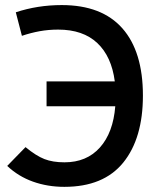

<svg xmlns="http://www.w3.org/2000/svg" viewBox="-20 -723 626 753"><path d="M232.4 9.8Q166.5 9.8 109.1 -10.7Q51.8 -31.2 8.3 -72.3L80.1 -146Q121.6 -111.8 154.3 -99.1Q187 -86.4 232.9 -86.4Q319.8 -86.4 371.8 -144.5Q423.8 -202.6 432.1 -306.2H162.6V-403.8H430.2Q417.5 -501.5 361.6 -554.2Q305.7 -606.9 208 -606.9Q170.4 -606.9 135.5 -600.6Q100.6 -594.2 65.9 -582.5L42 -674.8Q127.4 -703.1 222.2 -703.1Q379.4 -703.1 460 -611.8Q540.5 -520.5 540.5 -348.1Q540.5 -180.7 463.4 -85.4Q386.2 9.8 232.4 9.8Z"/></svg>

Font: Caskaydia Cove Medium
Style: Regular
Weight: 500
Monospace: yes
Designer: Aaron Bell
Foundry: Saja Typeworks
Version: Version 4.300; ttfautohint (v1.8.3)